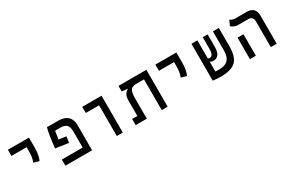

<svg xmlns="http://www.w3.org/2000/svg" viewBox="92 -1623 3918 2643"><g transform="rotate(-30 2051.0 -301.5)"><path d="M376.5 -232.4 291 -256.8Q306.6 -293 313 -332.3Q319.3 -371.6 319.3 -428.2V-487.8H78.6V-585.9H413.1V-428.2Q413.1 -371.6 404.8 -320.3Q396.5 -269 376.5 -232.4Z M869.1 -342.8 854.5 -247.1 650.9 -276.9Q658.7 -373 671.9 -452.4Q685.1 -531.7 698.7 -585.9H878.4Q976.1 -585.9 1027.3 -538.1Q1078.6 -490.2 1078.6 -398.9V0H654.3V-97.7H984.9V-345.7Q984.9 -424.8 954.8 -456.5Q924.8 -488.3 858.4 -488.3H772.5Q768.1 -464.8 763.4 -433.3Q758.8 -401.9 753.9 -359.4Z M1471.7 0V-488.3H1260.3V-585.9H1566.9V0Z M2279.8 0H2185.5V-488.3H2050.8Q1986.8 -483.9 1967.8 -443.4Q1948.7 -402.8 1948.7 -326.2V0H1771.5V-97.7H1854.5V-335.4Q1854.5 -405.3 1876 -438Q1897.5 -470.7 1928.7 -484.9V-488.3H1922.9L1836.4 -498V-585.9H2279.8Z M2720.2 -232.4 2634.8 -256.8Q2650.4 -293 2656.7 -332.3Q2663.1 -371.6 2663.1 -428.2V-487.8H2422.4V-585.9H2756.8V-428.2Q2756.8 -371.6 2748.5 -320.3Q2740.2 -269 2720.2 -232.4Z M3123.5 9.3Q3089.4 9.3 3053.7 6.3Q3018.1 3.4 2996.6 0V-0.5H2996.1V-585.9H3090.3V-297.9Q3101.1 -290.5 3118.7 -290.5Q3142.1 -290.5 3158.9 -314.5Q3175.8 -338.4 3175.8 -403.3V-585.9H3253.9V-399.9Q3253.9 -305.7 3223.6 -268.3Q3193.4 -231 3143.6 -231Q3126 -231 3113.3 -235.1Q3100.6 -239.3 3090.3 -246.1V-90.3Q3103.5 -89.4 3116.7 -88.9Q3129.9 -88.4 3141.1 -88.4Q3206.5 -88.4 3250 -106.7Q3293.5 -125 3315.4 -169.4Q3337.4 -213.9 3337.4 -292V-585.9H3431.6V-291.5Q3431.6 -189 3403.1 -122.3Q3374.5 -55.7 3307.1 -23.2Q3239.7 9.3 3123.5 9.3Z M3919.4 0V-402.3Q3919.4 -488.3 3846.7 -488.3H3686Q3649.9 -488.3 3622.6 -500.7Q3595.2 -513.2 3575.2 -528.3L3612.3 -611.8Q3623.5 -604 3645 -595Q3666.5 -585.9 3689.9 -585.9H3881.3Q3945.3 -585.9 3979.2 -549.3Q4013.2 -512.7 4013.2 -444.3V0ZM3587.9 0V-341.3H3682.1V0Z"/></g></svg>

Font: Cascadia Mono PL
Style: Regular
Weight: 400
Monospace: yes
Designer: Aaron Bell
Foundry: Saja Typeworks
Version: Version 2404.023; ttfautohint (v1.8.4)